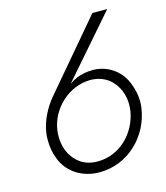

<svg xmlns="http://www.w3.org/2000/svg" viewBox="-107 -783 757 874"><g transform="rotate(-15 271.5 -345.5)"><path d="M410 -700 136 -377C103 -337 74 -283 66 -226C64 -214 64 -202 64 -191C64 -162 69 -132 81 -102C104 -41 167 9 255 9C390 9 496 -96 514 -226C515 -236 516 -246 516 -256C516 -283 510 -311 499 -340C478 -399 422 -448 345 -449C317 -449 291 -444 268 -435C255 -429 242 -422 231 -414L480 -700ZM118 -226C132 -324 219 -408 324 -408C356 -407 383 -398 406 -381C450 -346 464 -296 464 -255C464 -246 463 -236 462 -226C446 -125 365 -41 259 -41C225 -41 197 -50 174 -68C129 -103 116 -154 116 -195C116 -205 116 -216 118 -226Z"/></g></svg>

Font: Jost Light
Style: Italic
Weight: 300
Italic angle: -5°
Version: Version 3.710